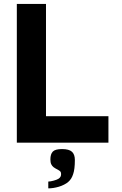

<svg xmlns="http://www.w3.org/2000/svg" viewBox="-20 -746 640 1004"><path d="M285.5 189Q292.5 184.5 296 178.8Q299.5 173 299.5 164.5Q299.5 155.5 296 151.2Q292.5 147 283.5 142Q268.5 134.5 260.5 128.5Q252.5 122.5 248 113Q243.5 103.5 243.5 87.5Q243.5 60 256 46.8Q268.5 33.5 304.5 33.5Q341 33.5 356.2 47.5Q371.5 61.5 371.5 90.5Q371.5 139 362.5 164.5Q358 178.5 351.5 188.5Q345 198.5 335 207Q327.5 213 315 219.5Q302.5 226 287.5 230.5Q258 239 232.5 239V203.5Q244.5 203 261 198.5Q277.5 194 285.5 189ZM68 -725.5H220.5V-138.5H547V0H68Z"/></svg>

Font: JuliaMono ExtraBold
Style: Regular
Weight: 800
Monospace: yes
Designer: cormullion
Foundry: corm
Version: Version 0.055; ttfautohint (v1.8.4)